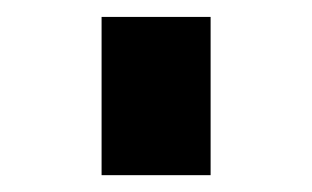

<svg xmlns="http://www.w3.org/2000/svg" viewBox="-20 -397 369 227"><path d="M100.1 -377H229V-189.9H100.1Z"/></svg>

Font: DroidArabicKufi
Style: Regular
Weight: 400
Designer: Pascal Zoghbi
Foundry: Ascender Corporation
Version: Version 1.00